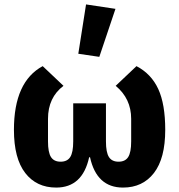

<svg xmlns="http://www.w3.org/2000/svg" viewBox="-20 -836 810 868"><path d="M502 -796 429 -579 334 -593 369 -816ZM459 -369V-197Q459 -147 472.5 -126Q486 -105 516 -105Q546 -105 559.5 -126Q573 -147 573 -197V-299Q573 -390 503 -448L597 -537Q664 -502 695.5 -433.5Q727 -365 727 -249Q727 -120 676 -54Q625 12 536 12Q417 12 387 -125H383Q353 12 234 12Q145 12 94 -54Q43 -120 43 -249Q43 -467 173 -537L267 -448Q197 -395 197 -299V-197Q197 -147 210.5 -126Q224 -105 254 -105Q284 -105 297.5 -126Q311 -147 311 -197V-369Z"/></svg>

Font: Aneliza
Style: Bold
Weight: 700
Designer: Mike Abbink, Paul van der Laan, Pieter van Rosmalen
Foundry: Bold Monday
Version: Version 3.0